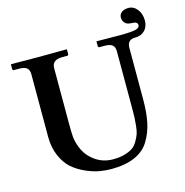

<svg xmlns="http://www.w3.org/2000/svg" viewBox="-113 -875 955 993"><g transform="rotate(-15 364.0 -379.0)"><path d="M655.8 -612.8Q613.8 -612.8 613.8 -568.8V-293Q613.8 -221.2 602.8 -169.7Q591.8 -118.2 565.4 -75.2Q539.1 -32.2 488 -10Q437 12.2 361.8 12.2Q332 12.2 299.6 6.6Q267.1 1 228 -16.1Q189 -33.2 158.9 -59.1Q128.9 -85 108.9 -130.4Q88.9 -175.8 88.9 -233.9V-568.8Q88.9 -591.8 76.4 -602.3Q64 -612.8 35.2 -612.8H7.8Q0 -612.8 0 -621.1V-645L2 -646Q108.9 -645 147.9 -645L297.9 -646L299.8 -645V-621.1Q299.8 -613.3 292 -612.8H266.1Q210.9 -612.8 210.9 -568.8V-267.1Q210.9 -225.1 212.9 -200.4Q214.8 -175.8 227.5 -142.3Q240.2 -108.9 265.1 -84Q314.9 -34.2 383.8 -34.2Q418 -34.2 444.6 -41.5Q471.2 -48.8 488 -59.8Q504.9 -70.8 516.8 -91.3Q528.8 -111.8 534.4 -127.4Q540 -143.1 543 -172.1Q545.9 -201.2 546.4 -217.5Q546.9 -233.9 546.9 -265.6Q546.9 -272 546.9 -274.9V-568.8Q546.9 -591.8 534.4 -602.3Q522 -612.8 493.2 -612.8H465.8Q458 -612.8 458 -621.1V-645L460 -646Q541 -645 580.1 -645Q643.1 -645 666.5 -650.4Q689.9 -655.8 689.9 -670.9Q689.9 -689.9 659.2 -689.9Q635.3 -689.9 623.5 -701.9Q611.8 -713.9 611.8 -731Q611.8 -749 625.5 -759.5Q639.2 -770 662.1 -770Q689.9 -770 709 -745.6Q728 -721.2 728 -686Q728 -652.8 708.5 -632.8Q689 -612.8 655.8 -612.8Z"/></g></svg>

Font: Linux Libertine
Style: Semibold
Weight: 600
Designer: Philipp H. Poll
Foundry: Philipp H. Poll
Version: Version 5.1.2 ; ttfautohint (v0.9)